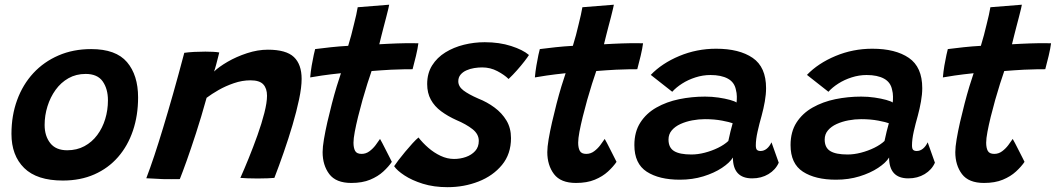

<svg xmlns="http://www.w3.org/2000/svg" viewBox="-20 -736 4378 796"><path d="M240.5 12.5Q133 12.5 80.2 -39.5Q27.5 -91.5 27.5 -181Q27.5 -257 51 -321.2Q74.5 -385.5 118.2 -432.8Q162 -480 222.8 -506.2Q283.5 -532.5 358 -532.5Q460.5 -532.5 506.5 -478.5Q552.5 -424.5 552.5 -332Q552.5 -257.5 531.2 -194.5Q510 -131.5 469.5 -85Q429 -38.5 371.2 -13Q313.5 12.5 240.5 12.5ZM258.5 -113Q298.5 -113 330 -130Q361.5 -147 383.2 -176.2Q405 -205.5 416.2 -242.5Q427.5 -279.5 427.5 -320Q427.5 -367.5 405.8 -398.5Q384 -429.5 335 -429.5Q295.5 -429.5 264 -411.8Q232.5 -394 210.5 -363.5Q188.5 -333 176.8 -295.2Q165 -257.5 165 -218Q165 -172.5 188.2 -142.8Q211.5 -113 258.5 -113Z M725.5 6.5Q711.5 7 692.5 6.8Q673.5 6.5 654 6.5Q637.5 5.5 616.5 4.5Q595.5 3.5 586.5 3Q602.5 -39 619.8 -90.8Q637 -142.5 656.2 -206Q675.5 -269.5 697.5 -346.8Q719.5 -424 744 -517Q761.5 -519.5 785 -520.8Q808.5 -522 831.5 -522Q848 -522 863 -521.2Q878 -520.5 889 -518.5Q888 -514 884.2 -499.2Q880.5 -484.5 876 -467.5Q871.5 -450.5 867.5 -439.5Q887 -458.5 923.5 -479.8Q960 -501 1004.2 -515.5Q1048.5 -530 1090.5 -530Q1166.5 -530 1198.5 -499.5Q1230.5 -469 1230.5 -409Q1230.5 -374 1220 -324.2Q1209.5 -274.5 1192.8 -217.8Q1176 -161 1156.2 -104.2Q1136.5 -47.5 1117.5 1.5Q1108 2.5 1089 3.2Q1070 4 1048.5 4Q1026 4 1006.2 3.2Q986.5 2.5 976.5 1.5Q992 -33 1011 -79.8Q1030 -126.5 1047.5 -175.5Q1065 -224.5 1076 -267.8Q1087 -311 1087 -339Q1087 -369.5 1071.5 -386.2Q1056 -403 1018.5 -403Q984 -403 949.8 -391.2Q915.5 -379.5 886.2 -362.8Q857 -346 836.5 -330.5Q814 -249.5 792.5 -183.5Q771 -117.5 753.8 -69.2Q736.5 -21 725.5 6.5Z M1604.5 -65Q1591 -45 1569 -24.8Q1547 -4.5 1514.5 9Q1482 22.5 1436.5 22.5Q1373 22.5 1345.2 -14.2Q1317.5 -51 1317.5 -105.5Q1317.5 -126 1323 -158.8Q1328.5 -191.5 1337.2 -229.8Q1346 -268 1356 -306.5Q1366 -345 1376 -378Q1386 -411 1393.5 -432.5Q1350 -428 1314.2 -422.8Q1278.5 -417.5 1266 -415Q1268 -438.5 1272.2 -464Q1276.5 -489.5 1280.8 -508.5Q1285 -527.5 1286.5 -532.5Q1316.5 -536.5 1351.8 -540.2Q1387 -544 1423.5 -546Q1430 -567 1436.2 -590.2Q1442.5 -613.5 1447.5 -635.5Q1452.5 -655 1456.8 -674.2Q1461 -693.5 1463 -706L1593.5 -716.5Q1593 -713 1589.8 -699Q1586.5 -685 1581.2 -664.8Q1576 -644.5 1570 -622Q1566 -606.5 1561.5 -588.8Q1557 -571 1552.5 -552.5Q1568.5 -553.5 1590.8 -554.5Q1613 -555.5 1626.5 -556Q1648.5 -557 1667 -557Q1685.5 -557 1698.2 -556.8Q1711 -556.5 1714.5 -556.5Q1712 -536 1704.5 -504.2Q1697 -472.5 1690.5 -449Q1685.5 -449 1657 -448.8Q1628.5 -448.5 1601.5 -447Q1582.5 -446 1560.5 -444.5Q1538.5 -443 1520.5 -441.5Q1513 -420 1503 -388.8Q1493 -357.5 1483 -322Q1473 -286.5 1464.5 -252Q1456 -217.5 1450.8 -189.5Q1445.5 -161.5 1445.5 -144.5Q1445.5 -123 1452.2 -110.5Q1459 -98 1479 -98Q1497 -98 1511.5 -108.8Q1526 -119.5 1537 -134Q1548 -148.5 1555.5 -160Q1558 -156.5 1565 -142.8Q1572 -129 1580.5 -112.5Q1589 -96 1595.8 -82.5Q1602.5 -69 1604.5 -65Z M1835.5 40Q1778.5 40 1733 25.8Q1687.5 11.5 1656.8 -8.8Q1626 -29 1614 -47Q1619.5 -55.5 1631.8 -71.8Q1644 -88 1659.8 -106.8Q1675.5 -125.5 1690.2 -141.8Q1705 -158 1715 -166Q1732 -144 1755.5 -123.5Q1779 -103 1806.5 -90Q1834 -77 1862.5 -77Q1888 -77 1911.5 -85.2Q1935 -93.5 1950 -110Q1965 -126.5 1965 -152Q1965 -180 1939 -200.5Q1913 -221 1871.5 -238.5Q1836 -254.5 1808.8 -274.8Q1781.5 -295 1766.2 -322.8Q1751 -350.5 1751 -387.5Q1751 -432 1771.5 -464.8Q1792 -497.5 1826.5 -518.8Q1861 -540 1903.2 -550.5Q1945.5 -561 1989.5 -561Q2050.5 -561 2099.2 -545.2Q2148 -529.5 2173 -508Q2167.5 -499 2154 -481.5Q2140.5 -464 2123.2 -444.5Q2106 -425 2088.5 -408.5Q2071.5 -425.5 2042.2 -441Q2013 -456.5 1979 -456.5Q1963.5 -456.5 1946 -453.8Q1928.5 -451 1913.5 -444.2Q1898.5 -437.5 1889.2 -426.2Q1880 -415 1880 -399Q1880 -377.5 1901.2 -361.2Q1922.5 -345 1962.5 -327.5Q1999.5 -313 2030.2 -290.2Q2061 -267.5 2079.8 -236.2Q2098.5 -205 2098.5 -163.5Q2098.5 -97.5 2061.2 -52.2Q2024 -7 1964 16.5Q1904 40 1835.5 40Z M2536 -65Q2522.5 -45 2500.5 -24.8Q2478.5 -4.5 2446 9Q2413.5 22.5 2368 22.5Q2304.5 22.5 2276.8 -14.2Q2249 -51 2249 -105.5Q2249 -126 2254.5 -158.8Q2260 -191.5 2268.8 -229.8Q2277.5 -268 2287.5 -306.5Q2297.5 -345 2307.5 -378Q2317.5 -411 2325 -432.5Q2281.5 -428 2245.8 -422.8Q2210 -417.5 2197.5 -415Q2199.5 -438.5 2203.8 -464Q2208 -489.5 2212.2 -508.5Q2216.5 -527.5 2218 -532.5Q2248 -536.5 2283.2 -540.2Q2318.5 -544 2355 -546Q2361.5 -567 2367.8 -590.2Q2374 -613.5 2379 -635.5Q2384 -655 2388.2 -674.2Q2392.5 -693.5 2394.5 -706L2525 -716.5Q2524.5 -713 2521.2 -699Q2518 -685 2512.8 -664.8Q2507.5 -644.5 2501.5 -622Q2497.5 -606.5 2493 -588.8Q2488.5 -571 2484 -552.5Q2500 -553.5 2522.2 -554.5Q2544.5 -555.5 2558 -556Q2580 -557 2598.5 -557Q2617 -557 2629.8 -556.8Q2642.5 -556.5 2646 -556.5Q2643.5 -536 2636 -504.2Q2628.5 -472.5 2622 -449Q2617 -449 2588.5 -448.8Q2560 -448.5 2533 -447Q2514 -446 2492 -444.5Q2470 -443 2452 -441.5Q2444.5 -420 2434.5 -388.8Q2424.5 -357.5 2414.5 -322Q2404.5 -286.5 2396 -252Q2387.5 -217.5 2382.2 -189.5Q2377 -161.5 2377 -144.5Q2377 -123 2383.8 -110.5Q2390.5 -98 2410.5 -98Q2428.5 -98 2443 -108.8Q2457.5 -119.5 2468.5 -134Q2479.5 -148.5 2487 -160Q2489.5 -156.5 2496.5 -142.8Q2503.5 -129 2512 -112.5Q2520.5 -96 2527.2 -82.5Q2534 -69 2536 -65Z M2798.5 9Q2712.5 9 2661.2 -24.2Q2610 -57.5 2610 -134.5Q2610 -189.5 2634.8 -228Q2659.5 -266.5 2701.5 -290.2Q2743.5 -314 2795.8 -324.8Q2848 -335.5 2903 -335.5Q2931.5 -335.5 2958.8 -331.5Q2986 -327.5 3006.5 -321.8Q3027 -316 3033.5 -311Q3035 -321 3034.8 -336Q3034.5 -351 3031 -363.5Q3025 -395 2997.5 -410Q2970 -425 2925.5 -425Q2894 -425 2863.5 -415.2Q2833 -405.5 2808 -389.5Q2783 -373.5 2767 -355.5L2678 -425.5Q2724 -473.5 2796.2 -503.8Q2868.5 -534 2949 -534Q3045 -534 3100.5 -496Q3156 -458 3156 -370.5Q3156 -345 3150.8 -315.2Q3145.5 -285.5 3137.5 -256Q3128 -223 3120.8 -190.5Q3113.5 -158 3113.5 -133.5Q3113.5 -119 3118.5 -114.5Q3123.5 -110 3133 -110Q3147 -110 3158.8 -119.5Q3170.5 -129 3178.5 -146L3208.5 -61.5Q3195.5 -32 3166 -14.2Q3136.5 3.5 3098.5 3.5Q3058.5 3.5 3038.5 -18.2Q3018.5 -40 3018.5 -83Q3005.5 -61.5 2973 -40Q2940.5 -18.5 2895.8 -4.8Q2851 9 2798.5 9ZM2846.5 -95.5Q2873 -95.5 2902 -103Q2931 -110.5 2957 -123.2Q2983 -136 2999.5 -151.5Q3004 -172.5 3008.5 -191.2Q3013 -210 3017.5 -225Q3006.5 -229.5 2974.2 -235.8Q2942 -242 2902.5 -242Q2876.5 -242 2850 -237Q2823.5 -232 2801 -221.8Q2778.5 -211.5 2765 -195.5Q2751.5 -179.5 2751.5 -157.5Q2751.5 -124 2774.5 -109.8Q2797.5 -95.5 2846.5 -95.5Z M3446 9Q3360 9 3308.8 -24.2Q3257.5 -57.5 3257.5 -134.5Q3257.5 -189.5 3282.2 -228Q3307 -266.5 3349 -290.2Q3391 -314 3443.2 -324.8Q3495.5 -335.5 3550.5 -335.5Q3579 -335.5 3606.2 -331.5Q3633.5 -327.5 3654 -321.8Q3674.5 -316 3681 -311Q3682.5 -321 3682.2 -336Q3682 -351 3678.5 -363.5Q3672.5 -395 3645 -410Q3617.5 -425 3573 -425Q3541.5 -425 3511 -415.2Q3480.5 -405.5 3455.5 -389.5Q3430.5 -373.5 3414.5 -355.5L3325.5 -425.5Q3371.5 -473.5 3443.8 -503.8Q3516 -534 3596.5 -534Q3692.5 -534 3748 -496Q3803.5 -458 3803.5 -370.5Q3803.5 -345 3798.2 -315.2Q3793 -285.5 3785 -256Q3775.5 -223 3768.2 -190.5Q3761 -158 3761 -133.5Q3761 -119 3766 -114.5Q3771 -110 3780.5 -110Q3794.5 -110 3806.2 -119.5Q3818 -129 3826 -146L3856 -61.5Q3843 -32 3813.5 -14.2Q3784 3.5 3746 3.5Q3706 3.5 3686 -18.2Q3666 -40 3666 -83Q3653 -61.5 3620.5 -40Q3588 -18.5 3543.2 -4.8Q3498.5 9 3446 9ZM3494 -95.5Q3520.5 -95.5 3549.5 -103Q3578.5 -110.5 3604.5 -123.2Q3630.5 -136 3647 -151.5Q3651.5 -172.5 3656 -191.2Q3660.5 -210 3665 -225Q3654 -229.5 3621.8 -235.8Q3589.5 -242 3550 -242Q3524 -242 3497.5 -237Q3471 -232 3448.5 -221.8Q3426 -211.5 3412.5 -195.5Q3399 -179.5 3399 -157.5Q3399 -124 3422 -109.8Q3445 -95.5 3494 -95.5Z M4227.5 -65Q4214 -45 4192 -24.8Q4170 -4.5 4137.5 9Q4105 22.5 4059.5 22.5Q3996 22.5 3968.2 -14.2Q3940.5 -51 3940.5 -105.5Q3940.5 -126 3946 -158.8Q3951.5 -191.5 3960.2 -229.8Q3969 -268 3979 -306.5Q3989 -345 3999 -378Q4009 -411 4016.5 -432.5Q3973 -428 3937.2 -422.8Q3901.5 -417.5 3889 -415Q3891 -438.5 3895.2 -464Q3899.5 -489.5 3903.8 -508.5Q3908 -527.5 3909.5 -532.5Q3939.5 -536.5 3974.8 -540.2Q4010 -544 4046.5 -546Q4053 -567 4059.2 -590.2Q4065.5 -613.5 4070.5 -635.5Q4075.5 -655 4079.8 -674.2Q4084 -693.5 4086 -706L4216.5 -716.5Q4216 -713 4212.8 -699Q4209.5 -685 4204.2 -664.8Q4199 -644.5 4193 -622Q4189 -606.5 4184.5 -588.8Q4180 -571 4175.5 -552.5Q4191.5 -553.5 4213.8 -554.5Q4236 -555.5 4249.5 -556Q4271.5 -557 4290 -557Q4308.5 -557 4321.2 -556.8Q4334 -556.5 4337.5 -556.5Q4335 -536 4327.5 -504.2Q4320 -472.5 4313.5 -449Q4308.5 -449 4280 -448.8Q4251.5 -448.5 4224.5 -447Q4205.5 -446 4183.5 -444.5Q4161.5 -443 4143.5 -441.5Q4136 -420 4126 -388.8Q4116 -357.5 4106 -322Q4096 -286.5 4087.5 -252Q4079 -217.5 4073.8 -189.5Q4068.5 -161.5 4068.5 -144.5Q4068.5 -123 4075.2 -110.5Q4082 -98 4102 -98Q4120 -98 4134.5 -108.8Q4149 -119.5 4160 -134Q4171 -148.5 4178.5 -160Q4181 -156.5 4188 -142.8Q4195 -129 4203.5 -112.5Q4212 -96 4218.8 -82.5Q4225.5 -69 4227.5 -65Z"/></svg>

Font: Grandstander Thin SemiBold
Style: Italic
Weight: 600
Italic angle: -15°
Version: Version 1.200